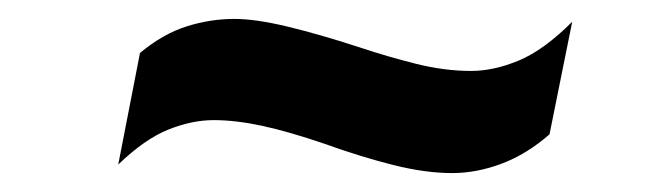

<svg xmlns="http://www.w3.org/2000/svg" viewBox="-20 -452 691 203"><path d="M458 -269Q430 -269 396 -277.5Q362 -286 323 -300Q285 -313 257 -319Q229 -325 206 -325Q183 -325 158 -315Q133 -305 105 -278L128 -396Q152 -416 177 -424Q202 -432 228 -432Q250 -432 283.5 -424Q317 -416 360 -402Q390 -392 420 -384.5Q450 -377 478 -377Q502 -377 528.5 -388Q555 -399 585 -429L561 -310Q537 -289 510.5 -279Q484 -269 458 -269Z"/></svg>

Font: REM SemiBold
Style: Italic
Weight: 600
Italic angle: -11°
Designer: Octavio Pardo
Foundry: Ashler Design
Version: Version 1.005;gftools[0.9.28]